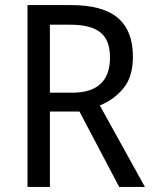

<svg xmlns="http://www.w3.org/2000/svg" viewBox="-20 -734 603 754"><path d="M259 -714Q384 -714 443 -663.5Q502 -613 502 -512Q502 -432 464.5 -387Q427 -342 372 -320L549 0H448L292 -296H176V0H88V-714ZM256 -637H176V-370H263Q412 -370 412 -508Q412 -577 374 -607Q336 -637 256 -637Z"/></svg>

Font: Noto Sans Tamil SemiCondensed
Style: Regular
Weight: 400
Width: 4
Designer: Jelle Bosma - Monotype Design Team
Foundry: Monotype Imaging Inc.
Version: Version 2.004; ttfautohint (v1.8.4.7-5d5b)